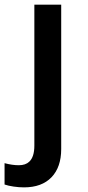

<svg xmlns="http://www.w3.org/2000/svg" viewBox="-82 -561 375 821"><path d="M-62.5 228V136.7Q-29.8 145.5 -1.5 145.5Q27.3 145.5 43 130.4Q64.9 110.4 64.9 61.5V-541H179.7V76.2Q179.7 153.8 138.2 197Q96.7 240.2 20.5 240.2Q-1 240.2 -23.9 236.8Q-46.9 233.4 -62.5 228Z"/></svg>

Font: Viking Open Sans Light
Style: Bold
Weight: 600
Foundry: Ascender Corporation
Version: Version 2.001